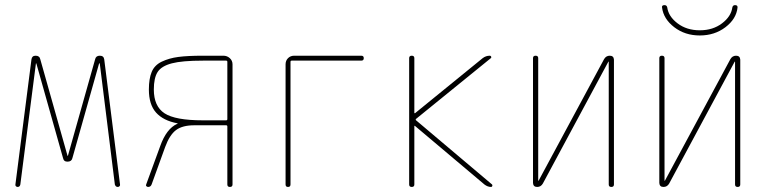

<svg xmlns="http://www.w3.org/2000/svg" viewBox="-20 -740 3040 760"><path d="M49.8 0Q45.9 0 43 -2.9Q40 -5.9 41 -9.8L104.5 -504.9Q106.4 -519.5 121.1 -519.5Q136.7 -519.5 139.6 -504.9L247.1 -124Q247.1 -123 248 -123Q249 -123 249 -124L356.4 -504.9Q359.4 -519.5 375 -519.5Q390.6 -519.5 392.6 -504.9L455.1 -9.8Q456.1 -5.9 453.1 -2.9Q450.2 0 446.3 0Q437.5 0 434.6 -9.8L375 -488.3Q375 -489.3 373 -489.3Q372.1 -489.3 372.1 -488.3L266.6 -114.3Q263.7 -100.6 248 -100.1Q232.4 -99.6 229.5 -114.3L124 -488.3Q124 -489.3 123 -489.3Q122.1 -489.3 122.1 -488.3L60.5 -9.8Q58.6 0 49.8 0Z M588.9 -385.7Q588.9 -319.3 631.3 -291.5Q673.8 -263.7 783.2 -263.7H875Q879.9 -263.7 879.9 -268.6V-495.1Q879.9 -500 875 -500H783.2Q701.2 -500 660.2 -489.3Q619.1 -478.5 604 -455.1Q588.9 -431.6 588.9 -385.7ZM566.4 0Q562.5 0 559.6 -2.9Q556.6 -5.9 558.6 -9.8L614.3 -162.1Q638.7 -230.5 681.6 -250Q683.6 -250 683.6 -251Q683.6 -252 681.6 -252Q626 -262.7 597.7 -294.4Q569.3 -326.2 569.3 -385.7Q569.3 -428.7 580.6 -455.6Q591.8 -482.4 620.6 -496.1Q649.4 -509.8 686 -514.6Q722.7 -519.5 783.2 -519.5H864.3Q878.9 -519.5 889.6 -509.8Q900.4 -500 900.4 -485.4V-9.8Q900.4 0 890.1 0Q879.9 0 879.9 -9.8V-239.3Q879.9 -244.1 875 -244.1H749Q702.1 -244.1 676.8 -225.1Q651.4 -206.1 633.8 -158.2L580.1 -9.8Q576.2 0 566.4 0Z M1110.4 -9.8V-485.4Q1110.4 -500 1120.1 -509.8Q1129.9 -519.5 1144.5 -519.5H1410.2Q1419.9 -519.5 1419.9 -509.8Q1419.9 -500 1410.2 -500H1134.8Q1129.9 -500 1129.9 -495.1V-9.8Q1129.9 0 1120.1 0Q1110.4 0 1110.4 -9.8Z M1599.6 -9.8V-509.8Q1599.6 -519.5 1609.9 -519.5Q1620.1 -519.5 1620.1 -509.8V-293Q1620.1 -292 1621.1 -292H1623L1890.6 -509.8Q1903.3 -519.5 1918.9 -519.5Q1922.9 -519.5 1924.3 -515.6Q1925.8 -511.7 1922.9 -509.8L1627 -269.5Q1624 -266.6 1627 -263.7L1927.7 -9.8Q1929.7 -7.8 1928.7 -3.9Q1927.7 0 1923.8 0Q1910.2 0 1897.5 -9.8L1623 -241.2Q1622.1 -242.2 1621.1 -242.2Q1620.1 -242.2 1620.1 -241.2V-9.8Q1620.1 0 1609.9 0Q1599.6 0 1599.6 -9.8Z M2106.4 0Q2090.8 0 2089.8 -15.6V-509.8Q2089.8 -519.5 2100.1 -519.5Q2110.4 -519.5 2110.4 -509.8V-25.4Q2110.4 -24.4 2111.3 -24.4Q2112.3 -24.4 2112.3 -25.4L2371.1 -505.9Q2378.9 -519.5 2393.6 -519.5Q2409.2 -519.5 2410.2 -503.9V-9.8Q2410.2 0 2399.9 0Q2389.6 0 2389.6 -9.8V-495.1Q2389.6 -496.1 2388.7 -496.1Q2387.7 -496.1 2387.7 -495.1L2128.9 -13.7Q2121.1 0 2106.4 0Z M2600.6 -710Q2598.6 -719.7 2610.4 -719.7Q2619.1 -719.7 2621.1 -710.9Q2626 -674.8 2662.1 -647.5Q2698.2 -620.1 2750 -620.1Q2801.8 -620.1 2837.9 -647.5Q2874 -674.8 2878.9 -710.9Q2880.9 -719.7 2889.6 -719.7Q2900.4 -719.7 2899.4 -710Q2894.5 -665 2851.6 -632.3Q2808.6 -599.6 2750 -599.6Q2691.4 -599.6 2648.9 -632.3Q2606.4 -665 2600.6 -710ZM2606.4 0Q2590.8 0 2589.8 -15.6V-509.8Q2589.8 -519.5 2600.1 -519.5Q2610.4 -519.5 2610.4 -509.8V-25.4Q2610.4 -24.4 2611.3 -24.4Q2612.3 -24.4 2612.3 -25.4L2871.1 -505.9Q2878.9 -519.5 2893.6 -519.5Q2909.2 -519.5 2910.2 -503.9V-9.8Q2910.2 0 2899.9 0Q2889.6 0 2889.6 -9.8V-495.1Q2889.6 -496.1 2888.7 -496.1Q2887.7 -496.1 2887.7 -495.1L2628.9 -13.7Q2621.1 0 2606.4 0Z"/></svg>

Font: Rounded-X Mgen+ 2m thin
Style: Regular
Weight: 100
Designer: [Source Han Sans]
Ryoko NISHIZUKA  (kana & ideographs); Paul D. Hunt (Latin, Greek & Cyrillic); Wenlong ZHANG  (bopomofo
Version: Version 1.059.20150602